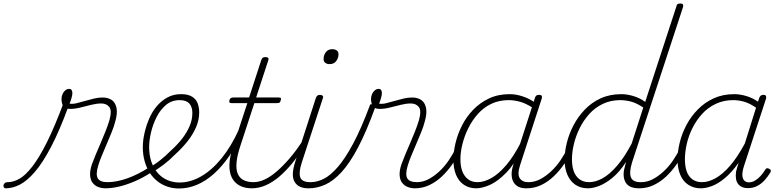

<svg xmlns="http://www.w3.org/2000/svg" viewBox="-180 -1055 4441 1093"><path d="M-148 17Q-155 17 -158 11.5Q-161 6 -160 -0.5Q-159 -7 -153 -12.5Q-147 -18 -137 -18Q-103 -18 -69 -37.5Q-35 -57 4 -107Q43 -157 87.5 -246Q132 -335 184 -475L210 -450Q159 -311 111 -219.5Q63 -128 18.5 -76.5Q-26 -25 -67 -4Q-108 17 -148 17ZM422 17Q398 17 379 9.5Q360 2 347.5 -14Q335 -30 333 -56Q331 -82 343 -119Q352 -144 365 -175Q378 -206 392.5 -239.5Q407 -273 420.5 -307Q434 -341 443 -371Q458 -425 442.5 -445.5Q427 -466 396 -466Q371 -466 340.5 -458.5Q310 -451 278.5 -443Q247 -435 219 -435Q203 -435 192 -440.5Q181 -446 176 -458Q171 -470 170 -490Q170 -506 176 -519.5Q182 -533 192 -541Q202 -549 214 -549Q223 -549 227.5 -542.5Q232 -536 232 -525Q232 -514 227 -496.5Q222 -479 216 -465Q234 -462 256.5 -467.5Q279 -473 304.5 -480.5Q330 -488 355.5 -494Q381 -500 404 -500Q434 -500 455 -486.5Q476 -473 483 -442Q490 -411 476 -363Q469 -335 455.5 -302Q442 -269 427.5 -235Q413 -201 400 -170Q387 -139 379 -112Q364 -62 376.5 -40Q389 -18 432 -18Q440 -18 443 -12.5Q446 -7 444.5 -0.5Q443 6 437.5 11.5Q432 17 422 17Z M420 17Q411 17 407.5 11.5Q404 6 406.5 -0.5Q409 -7 415.5 -12.5Q422 -18 431 -18Q483 -18 544 -39.5Q605 -61 667 -101Q673 -105 678 -102.5Q683 -100 686.5 -94.5Q690 -89 689 -82.5Q688 -76 680 -73Q634 -43 587.5 -23Q541 -3 498.5 7Q456 17 420 17Z M664 -98Q699 -117 731.5 -142.5Q764 -168 791 -196Q828 -229 855.5 -264Q883 -299 899 -336Q915 -373 915 -412Q915 -447 897.5 -466Q880 -485 843 -485Q834 -485 830.5 -490Q827 -495 828.5 -502Q830 -509 836 -514Q842 -519 851 -519Q889 -519 912 -505.5Q935 -492 944.5 -468.5Q954 -445 954 -415Q954 -372 936 -330.5Q918 -289 887 -250Q856 -211 814 -173Q785 -143 750.5 -117Q716 -91 679 -69Z M839 18Q804 18 773 7.5Q742 -3 716.5 -23Q691 -43 672.5 -71.5Q654 -100 643.5 -137Q633 -174 633 -217Q633 -255 642.5 -297Q652 -339 669 -379Q686 -419 712.5 -450.5Q739 -482 773.5 -500.5Q808 -519 850 -519Q860 -519 864 -514Q868 -509 866 -502Q864 -495 858 -490Q852 -485 843 -485Q798 -485 765.5 -458Q733 -431 711.5 -388.5Q690 -346 679.5 -300.5Q669 -255 669 -218Q669 -171 682 -133.5Q695 -96 718.5 -69.5Q742 -43 774 -29.5Q806 -16 842 -16Q904 -16 965 -51Q1026 -86 1081 -153.5Q1136 -221 1179 -316Q1183 -324 1189.5 -324.5Q1196 -325 1201 -320Q1206 -315 1201 -304Q1167 -227 1125.5 -167Q1084 -107 1037.5 -65.5Q991 -24 941 -3Q891 18 839 18Z M1254 17Q1213 17 1184 1.5Q1155 -14 1140 -43.5Q1125 -73 1126 -117Q1127 -161 1146 -218L1228 -468H1138Q1128 -468 1126 -472.5Q1124 -477 1126 -485Q1129 -493 1134 -496.5Q1139 -500 1148 -500H1238L1308 -715Q1311 -723 1316 -726.5Q1321 -730 1332 -730Q1342 -730 1346 -726Q1350 -722 1348 -714L1278 -500H1406Q1417 -500 1419 -496Q1421 -492 1418 -484Q1416 -474 1411.5 -471Q1407 -468 1397 -468H1268L1189 -227Q1170 -170 1166.5 -129.5Q1163 -89 1174 -64.5Q1185 -40 1208 -29Q1231 -18 1263 -18Q1271 -18 1274 -12.5Q1277 -7 1276.5 -0.5Q1276 6 1270 11.5Q1264 17 1254 17Z M1252 17Q1243 17 1239 11.5Q1235 6 1236.5 -0.5Q1238 -7 1244.5 -12.5Q1251 -18 1263 -18Q1295 -18 1328.5 -34Q1362 -50 1397.5 -81Q1433 -112 1469 -154Q1505 -196 1539 -248Q1545 -258 1553 -256.5Q1561 -255 1564.5 -247Q1568 -239 1561 -230Q1523 -174 1485.5 -128Q1448 -82 1410.5 -50Q1373 -18 1333.5 -0.5Q1294 17 1252 17Z M1576 17Q1548 17 1528 8Q1508 -1 1497 -20Q1486 -39 1487 -67Q1488 -95 1501 -135L1619 -500Q1623 -508 1628 -511.5Q1633 -515 1642 -515Q1651 -515 1656 -510.5Q1661 -506 1659 -499L1538 -130Q1520 -75 1529 -46.5Q1538 -18 1587 -18Q1595 -18 1598.5 -12.5Q1602 -7 1600.5 -0.5Q1599 6 1593.5 11.5Q1588 17 1576 17ZM1697 -690Q1681 -690 1671.5 -697.5Q1662 -705 1662 -719Q1662 -741 1675 -758Q1688 -775 1711 -775Q1727 -775 1737 -768Q1747 -761 1747 -746Q1747 -725 1734 -707.5Q1721 -690 1697 -690Z M1578 17Q1569 17 1566 11.5Q1563 6 1565 -0.5Q1567 -7 1573.5 -12.5Q1580 -18 1589 -18Q1624 -18 1662 -36.5Q1700 -55 1742 -103Q1784 -151 1830 -236.5Q1876 -322 1927 -459Q1928 -461 1933.5 -461.5Q1939 -462 1945.5 -460.5Q1952 -459 1955.5 -455Q1959 -451 1956 -444Q1906 -306 1858.5 -216Q1811 -126 1764.5 -75.5Q1718 -25 1671.5 -4Q1625 17 1578 17Z M2184 17Q2160 17 2141 9.5Q2122 2 2109.5 -14Q2097 -30 2095 -56Q2093 -82 2105 -119Q2114 -144 2127 -175Q2140 -206 2154.5 -239.5Q2169 -273 2182.5 -307Q2196 -341 2205 -371Q2220 -425 2204.5 -445.5Q2189 -466 2158 -466Q2133 -466 2102.5 -458.5Q2072 -451 2040.5 -443Q2009 -435 1981 -435Q1965 -435 1954 -440.5Q1943 -446 1938 -458Q1933 -470 1932 -490Q1932 -506 1938 -519.5Q1944 -533 1954 -541Q1964 -549 1976 -549Q1985 -549 1989.5 -542.5Q1994 -536 1994 -525Q1994 -514 1989 -496.5Q1984 -479 1978 -465Q1996 -462 2018.5 -467.5Q2041 -473 2066.5 -480.5Q2092 -488 2117.5 -494Q2143 -500 2166 -500Q2196 -500 2217 -486.5Q2238 -473 2245 -442Q2252 -411 2238 -363Q2231 -335 2217.5 -302Q2204 -269 2189.5 -235Q2175 -201 2162 -170Q2149 -139 2141 -112Q2126 -62 2138.5 -40Q2151 -18 2194 -18Q2202 -18 2205 -12.5Q2208 -7 2206.5 -0.5Q2205 6 2199.5 11.5Q2194 17 2184 17Z M2182 17Q2173 17 2169 11.5Q2165 6 2166.5 -0.5Q2168 -7 2174.5 -12.5Q2181 -18 2193 -18Q2226 -18 2257.5 -34Q2289 -50 2319.5 -78Q2350 -106 2374.5 -142Q2399 -178 2417 -216Q2421 -225 2428 -224.5Q2435 -224 2440.5 -218.5Q2446 -213 2443 -204Q2423 -161 2395.5 -121Q2368 -81 2335 -50Q2302 -19 2263.5 -1Q2225 17 2182 17Z M2531 17Q2491 17 2461 -3Q2431 -23 2416 -60Q2401 -97 2401 -146Q2401 -189 2413 -240Q2425 -291 2450 -340.5Q2475 -390 2513.5 -430Q2552 -470 2603.5 -494.5Q2655 -519 2722 -519Q2758 -519 2796.5 -506Q2835 -493 2865 -471L2855 -440Q2813 -467 2779.5 -476Q2746 -485 2716 -485Q2661 -485 2617 -464Q2573 -443 2540.5 -406.5Q2508 -370 2486 -325.5Q2464 -281 2452.5 -235Q2441 -189 2441 -148Q2441 -108 2452 -79.5Q2463 -51 2484.5 -34.5Q2506 -18 2539 -18Q2575 -18 2616.5 -41Q2658 -64 2701 -114Q2744 -164 2785 -244L2793 -207Q2749 -120 2701 -71Q2653 -22 2609 -2.5Q2565 17 2531 17ZM2815 17Q2790 17 2772 8.5Q2754 0 2743.5 -18Q2733 -36 2732.5 -61.5Q2732 -87 2743 -120L2866 -500Q2869 -508 2874 -511.5Q2879 -515 2889 -515Q2901 -515 2904 -508.5Q2907 -502 2904 -494L2781 -116Q2764 -64 2778.5 -41Q2793 -18 2827 -18Q2834 -18 2836.5 -12.5Q2839 -7 2838 -0.5Q2837 6 2831.5 11.5Q2826 17 2815 17Z M2818 17Q2809 17 2805 11.5Q2801 6 2802.5 -0.5Q2804 -7 2810.5 -12.5Q2817 -18 2829 -18Q2862 -18 2893.5 -34Q2925 -50 2955.5 -78Q2986 -106 3010.5 -142Q3035 -178 3053 -216Q3057 -225 3064 -224.5Q3071 -224 3076.5 -218.5Q3082 -213 3079 -204Q3059 -161 3031.5 -121Q3004 -81 2971 -50Q2938 -19 2899.5 -1Q2861 17 2818 17Z M3167 17Q3126 17 3096 -3Q3066 -23 3050 -60Q3034 -97 3034 -146Q3034 -190 3046.5 -241Q3059 -292 3084.5 -341Q3110 -390 3148.5 -430.5Q3187 -471 3239 -495Q3291 -519 3357 -519Q3390 -519 3426.5 -508Q3463 -497 3493 -475L3671 -1020Q3672 -1028 3677 -1031.5Q3682 -1035 3693 -1035Q3705 -1035 3708 -1028.5Q3711 -1022 3708 -1014L3418 -130Q3401 -74 3411.5 -46Q3422 -18 3466 -18Q3472 -18 3475.5 -12.5Q3479 -7 3478 -0.5Q3477 6 3471 11.5Q3465 17 3455 17Q3434 17 3416.5 11Q3399 5 3388 -7.5Q3377 -20 3372.5 -39.5Q3368 -59 3372 -86L3384 -133Q3346 -75 3306 -42.5Q3266 -10 3230.5 3.5Q3195 17 3167 17ZM3174 -18Q3210 -18 3250 -40Q3290 -62 3332.5 -111Q3375 -160 3416 -238L3482 -443Q3443 -469 3411 -477Q3379 -485 3351 -485Q3297 -485 3252.5 -464Q3208 -443 3175 -406.5Q3142 -370 3120 -325.5Q3098 -281 3087 -235Q3076 -189 3076 -148Q3076 -108 3086.5 -79.5Q3097 -51 3119 -34.5Q3141 -18 3174 -18Z M3459 17Q3450 17 3446 11.5Q3442 6 3443.5 -0.5Q3445 -7 3451.5 -12.5Q3458 -18 3470 -18Q3503 -18 3534.5 -34Q3566 -50 3596.5 -78Q3627 -106 3651.5 -142Q3676 -178 3694 -216Q3698 -225 3705 -224.5Q3712 -224 3717.5 -218.5Q3723 -213 3720 -204Q3700 -161 3672.5 -121Q3645 -81 3612 -50Q3579 -19 3540.5 -1Q3502 17 3459 17Z M3810 17Q3769 17 3738.5 -3Q3708 -23 3692.5 -60Q3677 -97 3677 -146Q3677 -192 3689.5 -243.5Q3702 -295 3728 -344Q3754 -393 3793 -432.5Q3832 -472 3883.5 -495.5Q3935 -519 4000 -519Q4033 -519 4069.5 -508Q4106 -497 4135 -476L4143 -500Q4147 -508 4152 -511.5Q4157 -515 4166 -515Q4178 -515 4180.5 -508.5Q4183 -502 4181 -494L4055 -109Q4045 -77 4046 -57Q4047 -37 4057 -27Q4067 -17 4083 -17Q4101 -17 4118 -27Q4135 -37 4149.5 -53Q4164 -69 4175 -87Q4178 -94 4184 -96.5Q4190 -99 4199 -94Q4207 -90 4208 -84Q4209 -78 4204 -71Q4192 -51 4174 -30.5Q4156 -10 4132 3Q4108 16 4077 16Q4059 16 4045 10Q4031 4 4022 -7.5Q4013 -19 4010 -36.5Q4007 -54 4010 -77Q4013 -90 4017 -103Q4021 -116 4025 -129Q3986 -74 3947 -41.5Q3908 -9 3873 4Q3838 17 3810 17ZM3719 -148Q3719 -109 3729 -80Q3739 -51 3761 -34.5Q3783 -18 3817 -18Q3853 -18 3893.5 -40.5Q3934 -63 3976 -111.5Q4018 -160 4060 -238L4124 -442Q4086 -468 4054.5 -476.5Q4023 -485 3994 -485Q3939 -485 3894 -463.5Q3849 -442 3816.5 -406Q3784 -370 3762 -326Q3740 -282 3729.5 -235.5Q3719 -189 3719 -148Z"/></svg>

Font: Playwrite CO Thin
Style: Regular
Weight: 250
Version: Version 1.002